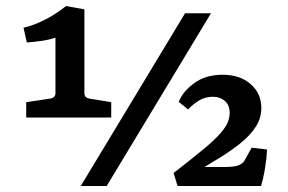

<svg xmlns="http://www.w3.org/2000/svg" viewBox="-20 -617 956 637"><path d="M260 -308Q260 -293 276 -290L349 -278V-227H67V-278L147 -290Q164 -293 164 -308V-492Q143 -485 118.5 -481.5Q94 -478 69 -476L58 -525Q93 -533 130 -552Q167 -571 199 -597L260 -586ZM248 0 594 -573H680L334 0ZM556 -43Q619 -92 660.5 -126.5Q702 -161 722 -188Q742 -215 742 -242Q742 -268 726 -282Q710 -296 686 -296Q661 -296 641 -284Q621 -272 604 -254L573 -279Q586 -313 624 -341Q662 -369 719 -369Q776 -369 811.5 -338Q847 -307 847 -259Q847 -226 829.5 -198Q812 -170 781 -144.5Q750 -119 709.5 -94Q669 -69 624 -42L617 -63H725Q760 -63 773.5 -69.5Q787 -76 791 -84L815 -127L866 -121Q865 -95 859.5 -60.5Q854 -26 846 0H569Z"/></svg>

Font: Yrsa
Style: Regular
Weight: 400
Designer: Anna Giedrys (Yrsa+Rasa design), David Brezina (Yrsa art-direction, Rasa art-direction, design)
Foundry: Rosetta Type Foundry
Version: Version 2.004